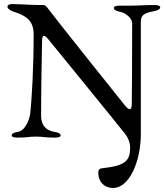

<svg xmlns="http://www.w3.org/2000/svg" viewBox="-20 -678 815 953"><path d="M541 255C622 255 679 124 679 -14V-568C679 -601 692 -613 742 -622C765 -626 775 -633 775 -642C775 -650 763 -653 746 -653C685 -653 679 -650 631 -650H574C557 -650 545 -647 545 -639C545 -630 555 -623 578 -619C600 -615 635 -590 636 -564C636 -381 635 -195 634 -157C633 -142 629 -136 624 -136C616 -136 604 -150 599 -156C579 -180 237 -609 218 -636C211 -645 206 -653 194 -653C122 -653 118 -656 40 -658C33 -658 17 -656 17 -644C17 -632 42 -622 48 -620C107 -601 147 -578 147 -507C147 -342 138 -182 129 -107C127 -94 109 -31 71 -24C48 -20 38 -15 38 -6C38 2 50 5 67 5C121 5 122 0 158 0C195 0 198 5 252 5C269 5 281 2 281 -6C281 -15 271 -20 248 -24C198 -33 184 -68 184 -104C184 -227 187 -380 189 -479C189 -487 191 -500 198 -500C203 -500 209 -496 219 -484C242 -456 585 -35 603 -11C615 5 626 30 626 55C626 118 603 144 496 156C473 158 468 162 468 181C468 224 497 255 541 255Z"/></svg>

Font: Garamond-Math
Style: Regular
Weight: 400
Version: Version 2019-08-16